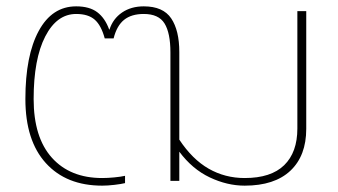

<svg xmlns="http://www.w3.org/2000/svg" viewBox="-20 -570 1065 605"><path d="M751 -9Q834 -9 875.5 -49.5Q917 -90 917 -165V-535H945V-164Q945 -79 895 -32Q845 15 751 15Q696 15 641 -11Q586 -37 545 -92V0H517V-405Q517 -466 498.5 -496Q480 -526 433 -526Q394 -526 371 -507.5Q348 -489 338 -449H310Q299 -490 278.5 -508Q258 -526 220 -526Q159 -526 122.5 -455Q86 -384 86 -258Q86 -137 143.5 -73Q201 -9 302 -9Q319 -9 340 -11Q361 -13 374 -16V7Q362 10 340.5 12.5Q319 15 302 15Q189 15 124.5 -56Q60 -127 60 -258Q60 -395 102 -472.5Q144 -550 220 -550Q262 -550 286.5 -531.5Q311 -513 324 -477H325Q336 -511 364.5 -530.5Q393 -550 433 -550Q494 -550 519.5 -512Q545 -474 545 -406V-130Q586 -68 637.5 -38.5Q689 -9 751 -9Z"/></svg>

Font: Prompt Thin
Style: Regular
Weight: 100
Designer: Katatrad Team
Foundry: CadsonDemak
Version: Version 1.030